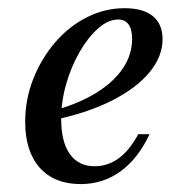

<svg xmlns="http://www.w3.org/2000/svg" viewBox="-20 -447 471 478"><path d="M180.6 11.3Q115.3 11.3 79 -29.4Q42.7 -70.2 42.7 -143.5Q42.7 -200 62.9 -250.8Q83.1 -301.6 117.3 -341.5Q151.6 -381.5 196.4 -404Q241.1 -426.6 290.3 -426.6Q336.3 -426.6 360.5 -406.9Q384.7 -387.1 384.7 -349.2Q384.7 -306.5 352.4 -267.3Q320.2 -228.2 261.3 -198Q202.4 -167.7 121.8 -150L122.6 -174.2Q182.3 -191.9 223.8 -218.5Q265.3 -245.2 287.1 -278.6Q308.9 -312.1 308.9 -350Q308.9 -374.2 300 -386.3Q291.1 -398.4 274.2 -398.4Q249.2 -398.4 224.2 -376.2Q199.2 -354 178.2 -317.7Q157.3 -281.5 144.8 -237.9Q132.3 -194.4 132.3 -150.8Q132.3 -93.5 154 -63.3Q175.8 -33.1 215.3 -33.1Q248.4 -33.1 275.4 -52.8Q302.4 -72.6 324.2 -112.9H352.4Q323.4 -51.6 279.8 -20.2Q236.3 11.3 180.6 11.3Z"/></svg>

Font: Playfair 5pt SemiExpanded Light Medium
Style: Italic
Weight: 500
Italic angle: -15.6°
Version: Version 2.001;gftools[0.9.30]